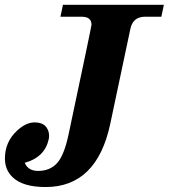

<svg xmlns="http://www.w3.org/2000/svg" viewBox="-64 -752 690 785"><path d="M122.6 12.7Q28.8 12.7 -12.7 -27.8Q-43.9 -57.6 -43.9 -104Q-43.9 -172.4 6.3 -218.3Q42.5 -251.5 76.7 -251.5Q112.3 -251.5 126.5 -230.5Q136.7 -215.3 136.7 -197.3Q136.7 -190.4 135.3 -183.1Q119.1 -108.9 37.1 -86.4Q50.8 -53.2 91.8 -53.2Q140.1 -53.2 169.2 -85Q198.2 -116.7 216.3 -202.1Q310.1 -644 310.1 -650.9Q310.1 -683.6 270 -683.6H183.1L193.4 -732.4H606L595.7 -683.6H528.8Q480 -683.6 469.2 -634.8L386.7 -245.1Q331.5 12.7 122.6 12.7Z"/></svg>

Font: Munson
Style: Bold Italic
Weight: 700
Italic angle: -12°
Designer: Paul James MIller
Foundry: High-Logic / Made with FontCreator
Version: Version 2.10;May 5, 2019;FontCreator 11.5.0.2430 64-bit